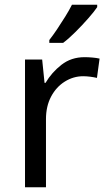

<svg xmlns="http://www.w3.org/2000/svg" viewBox="-20 -786 453 806"><path d="M335 -546Q350 -546 367.5 -544.5Q385 -543 398 -540L387 -459Q374 -462 358.5 -464Q343 -466 329 -466Q288 -466 252 -443.5Q216 -421 194.5 -380.5Q173 -340 173 -286V0H85V-536H157L167 -438H171Q197 -482 238 -514Q279 -546 335 -546ZM388 -756Q376 -738 351 -709.5Q326 -681 297.5 -652.5Q269 -624 245 -606H187V-618Q202 -637 219.5 -663Q237 -689 254 -716.5Q271 -744 282 -766H388Z"/></svg>

Font: Noto Sans Khojki
Style: Regular
Weight: 400
Designer: Monotype Design Team
Foundry: Monotype Imaging Inc.
Version: Version 2.003; ttfautohint (v1.8.4.7-5d5b)